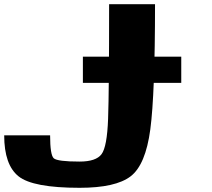

<svg xmlns="http://www.w3.org/2000/svg" viewBox="-20 -895 1009 915"><path d="M0 -250H218.8Q218.8 -156.2 236.3 -140.6Q253.9 -125 359.4 -125Q437.5 -125 463.9 -160.2Q490.2 -195.3 495.1 -328.1Q500 -460.9 500 -875H718.8Q718.8 -447.3 696.3 -278.3Q673.8 -109.4 602.5 -54.7Q531.2 0 359.4 0Q136.7 0 68.4 -54.7Q0 -109.4 0 -250ZM843.8 -625V-500H375V-625Z"/></svg>

Font: CraftyPE
Style: Regular
Weight: 400
Designer: Erek Butcher
Foundry: Haunted Coop
Version: Version 0.018;April 4, 2024;FontCreator 15.0.0.2962 64-bit